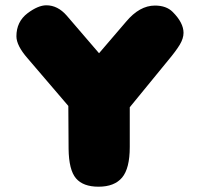

<svg xmlns="http://www.w3.org/2000/svg" viewBox="-20 -705 751 725"><path d="M470 -150Q470 -69 441 -34.5Q412 0 352 0Q294 0 267 -31.5Q240 -63 239 -143L238 -305L84 -485Q42 -533 42 -568Q42 -623 84 -655Q124 -685 155 -685Q198 -685 232 -646L354 -504L456 -623Q507 -684 565 -684Q608 -684 632 -660Q673 -619 673 -581Q673 -560 659 -536.5Q645 -513 614 -476L470 -300Z"/></svg>

Font: Coiny 2.0
Style: Regular
Weight: 400
Version: Version 1.001 July 11, 2018